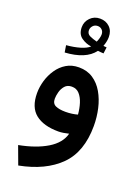

<svg xmlns="http://www.w3.org/2000/svg" viewBox="-176 -769 810 1108"><g transform="rotate(20 229.5 -215.0)"><path d="M325.7 -511.7Q315.9 -512.2 308.6 -512.7Q301.3 -513.2 290.5 -514.6Q265.1 -480.5 220 -461.9Q174.8 -443.4 113.3 -439.9L106.4 -482.4Q153.3 -486.3 190.2 -497.3Q227.1 -508.3 245.1 -524.9Q211.9 -528.8 183.8 -548.8Q155.8 -568.8 155.8 -611.3Q155.8 -645 179.7 -669.4Q203.6 -693.8 239.3 -693.8Q275.4 -693.8 298.8 -671.1Q322.3 -648.4 322.3 -610.8Q322.3 -583.5 310.5 -552.2Q319.3 -550.8 330.6 -550.3ZM265.6 -562Q271 -573.7 274.7 -586.7Q278.3 -599.6 278.3 -610.4Q278.3 -627.4 267.6 -638.2Q256.8 -648.9 241.2 -648.9Q223.1 -648.9 211.9 -636.5Q200.7 -624 200.7 -609.4Q200.7 -586.9 220.5 -577.6Q240.2 -568.4 265.6 -562ZM416.5 -99.1Q416.5 61 329.1 147.7Q241.7 234.4 84.5 264.6L43.5 153.8Q147.9 133.8 215.1 93Q282.2 52.2 297.9 -8.3Q282.7 -4.4 265.6 -1.7Q248.5 1 234.4 1Q143.6 1 93.5 -38.8Q43.5 -78.6 43.5 -165.5Q43.5 -203.6 54.9 -242.7Q66.4 -281.7 88.9 -314.7Q111.3 -347.7 144.5 -367.7Q177.7 -387.7 221.2 -387.7Q271.5 -387.7 308.3 -363.3Q345.2 -338.9 369.1 -297.4Q393.1 -255.9 404.8 -204.6Q416.5 -153.3 416.5 -99.1ZM233.9 -119.6Q254.9 -119.6 273.9 -122.3Q293 -125 308.1 -129.4Q305.2 -165.5 295.2 -197.3Q285.2 -229 267.1 -249Q249 -269 220.2 -269Q193.4 -269 178.2 -251.7Q163.1 -234.4 157 -211.2Q150.9 -188 150.9 -169.9Q150.9 -140.1 173.3 -129.9Q195.8 -119.6 233.9 -119.6Z"/></g></svg>

Font: Vazirmatn FD NL SemiBold
Style: Regular
Weight: 600
Designer: Saber Rastikerdar
Foundry: Saber Rastikerdar
Version: Version 33.003